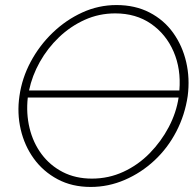

<svg xmlns="http://www.w3.org/2000/svg" viewBox="-20 -735 769 760"><path d="M339 5Q265 5 208 -25.5Q151 -56 114 -107Q77 -158 62 -222.5Q47 -287 57 -355Q67 -426 101.5 -490.5Q136 -555 188.5 -605.5Q241 -656 305.5 -685.5Q370 -715 441 -715Q515 -715 572 -685.5Q629 -656 665.5 -605Q702 -554 717 -489.5Q732 -425 723 -355Q712 -280 678 -214.5Q644 -149 591.5 -100Q539 -51 474 -23Q409 5 339 5ZM436 -682Q372 -682 315.5 -656.5Q259 -631 213.5 -587.5Q168 -544 137.5 -489.5Q107 -435 95 -377H690Q697 -462 667 -531Q637 -600 577.5 -641Q518 -682 436 -682ZM344 -28Q410 -28 468.5 -55Q527 -82 572.5 -128.5Q618 -175 648 -232Q678 -289 687 -349H90Q83 -286 97 -228Q111 -170 144.5 -125Q178 -80 228.5 -54Q279 -28 344 -28Z"/></svg>

Font: Raleway ExtraLight
Style: Italic
Weight: 200
Italic angle: -12°
Designer: Matt McInerney, Pablo Impallari, Rodrigo Fuenzalida
Foundry: Matt McInerney, Pablo Impallari, Rodrigo Fuenzalida
Version: Version 4.026